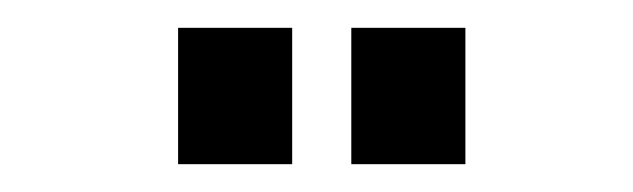

<svg xmlns="http://www.w3.org/2000/svg" viewBox="-20 -726 455 138"><path d="M232.5 -608V-706H314.5V-608ZM108 -608V-706H190V-608Z"/></svg>

Font: League Gothic SemiCondensed
Style: Regular
Weight: 400
Width: 4
Designer: The League of Moveable Type
Version: Version 2.001